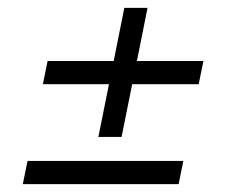

<svg xmlns="http://www.w3.org/2000/svg" viewBox="-20 -556 573 488"><path d="M230 -208 257 -342H89L101 -401H269L296 -536H355L328 -401H497L485 -342H316L289 -208ZM38 -88 50 -147H446L434 -88Z"/></svg>

Font: Piazzolla SC
Style: Italic
Weight: 400
Italic angle: -11.3°
Designer: Juan Pablo del Peral
Foundry: Huerta Tipografica
Version: Version 1.330